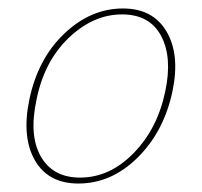

<svg xmlns="http://www.w3.org/2000/svg" viewBox="-20 -430 476 453"><path d="M165 3Q94 3 62.5 -51.5Q31 -106 49 -194Q69 -291 131.5 -350.5Q194 -410 270 -410Q341 -410 373 -355.5Q405 -301 387 -215Q367 -120 305 -58.5Q243 3 165 3ZM169 -11Q239 -11 295.5 -69Q352 -127 370 -215Q387 -295 360 -345.5Q333 -396 268 -396Q200 -396 142 -340.5Q84 -285 66 -194Q48 -110 76.5 -60.5Q105 -11 169 -11Z"/></svg>

Font: EauTestInfant Thin
Style: Italic
Weight: 250
Italic angle: -12°
Designer: Christian Thalmann (Catharsis Fonts)
Version: Version 0.001;PS 000.001;hotconv 1.0.88;makeotf.lib2.5.64775